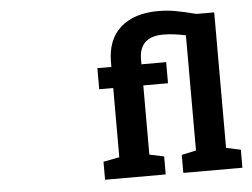

<svg xmlns="http://www.w3.org/2000/svg" viewBox="-53 -839 1190 907"><g transform="rotate(-5 542.0 -386.0)"><path d="M409.2 0V-85.4L485.4 -100.1V-428.2H418.9V-528.3H485.4V-551.3Q485.4 -657.2 549.3 -714.6Q613.3 -772 729.5 -772Q771.5 -772 812.5 -764.4Q853.5 -756.8 907.7 -742.7H991.7V-100.1L1060.5 -85.4V0H780.3V-85.4L849.1 -100.1V-646.5Q820.3 -652.3 794.7 -655.8Q769 -659.2 743.2 -659.2Q684.6 -659.2 656.2 -631.8Q627.9 -604.5 627.9 -551.3V-528.3H745.1V-428.2H627.9V-100.1L696.8 -85.4V0Z"/></g></svg>

Font: SteampipeSQL
Style: Bold
Weight: 700
Designer: Google
Version: Version 2.000; ttfautohint (v1.8.1.43-b0c9)